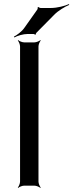

<svg xmlns="http://www.w3.org/2000/svg" viewBox="-20 -907 358 938"><path d="M168 -20V-680C168 -689 174 -704 179 -709L177 -711C172 -706 157 -700 148 -700H98C89 -700 74 -706 69 -711L67 -709C72 -704 78 -689 78 -680V-20C78 -11 72 4 67 9L69 11C74 6 89 0 98 0H148C157 0 172 6 177 11L179 9C174 4 168 -11 168 -20ZM229 -868H178C175 -868 169 -871 168 -873L164 -871C165 -869 164 -862 162 -860L99 -771C87 -753 62 -735 48 -728L50 -724C64 -732 93 -741 115 -741H144C146 -741 151 -739 151 -737L155 -739C154 -740 156 -745 158 -747L244 -834C264 -855 298 -875 318 -883L317 -887C297 -878 259 -868 229 -868Z"/></svg>

Font: Gamestation Storm
Style: Regular
Weight: 400
Designer: Jonas Hecksher
Foundry: Jonas Hecksher, Playtypeª, e-types AS
Version: Version 1.003